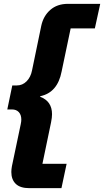

<svg xmlns="http://www.w3.org/2000/svg" viewBox="-20 -813 542 1000"><path d="M39 83Q39 70 42 53L88 -166Q91 -180 91 -190Q91 -215 78 -229Q65 -243 42 -243H18L44 -368H68Q97 -368 118.5 -389.5Q140 -411 147 -447L195 -679Q206 -730 242 -761.5Q278 -793 334 -793H502L474 -665H348L301 -441Q280 -331 190 -312L189 -309Q251 -286 251 -218Q251 -201 246 -176L201 40H327L300 167H133Q85 167 62 144.5Q39 122 39 83Z"/></svg>

Font: Mona Sans ExtraBold
Style: Italic
Weight: 800
Italic angle: -11.7°
Designer: Deni Anggara
Foundry: GitHub
Version: Version 2.000